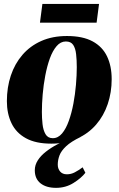

<svg xmlns="http://www.w3.org/2000/svg" viewBox="-20 -696 586 949"><path d="M311 -518Q389 -518 437.8 -491.5Q486.5 -465 509.2 -417.2Q532 -369.5 532 -304.5Q532 -239.5 512.5 -181.8Q493 -124 455 -80Q417 -36 361.2 -11Q305.5 14 233.5 14Q156.5 14 108 -12.8Q59.5 -39.5 36.8 -87Q14 -134.5 14 -196Q14 -264 33.5 -322.5Q53 -381 91 -425Q129 -469 184.2 -493.5Q239.5 -518 311 -518ZM305.5 -491Q279.5 -491 259.8 -468Q240 -445 226.2 -406.8Q212.5 -368.5 203.8 -322.5Q195 -276.5 191 -229.5Q187 -182.5 187 -143Q187 -112.5 190.2 -82.5Q193.5 -52.5 205 -32.8Q216.5 -13 241 -13Q267 -13 286.8 -36.5Q306.5 -60 320.2 -98.8Q334 -137.5 342.8 -184Q351.5 -230.5 355.5 -277.5Q359.5 -324.5 359.5 -364Q359.5 -399.5 356.2 -428.2Q353 -457 341.8 -474Q330.5 -491 305.5 -491ZM257 232.5Q208.5 232.5 180.2 210Q152 187.5 152 145.5Q152 119.5 166.8 96.5Q181.5 73.5 206.8 53.8Q232 34 263.5 17.5Q295 1 328 -12L340.5 -29.5L378.5 -19Q331 4 306.8 26.8Q282.5 49.5 274 72.2Q265.5 95 265.5 118Q265.5 138 277.2 151.8Q289 165.5 310.5 165.5Q331 165.5 349.2 156Q367.5 146.5 388.5 131L402 158Q382 184 343.5 208.2Q305 232.5 257 232.5ZM189.5 -676.5H469.5L457.5 -584H177.5Z"/></svg>

Font: Merriweather 144pt Black
Style: Italic
Weight: 900
Italic angle: -7.8°
Version: Version 2.101